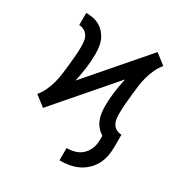

<svg xmlns="http://www.w3.org/2000/svg" viewBox="-172 -667 945 996"><g transform="rotate(30 300.0 -168.5)"><path d="M325 202V128Q343 128 360 125Q377 122 392.5 114.5Q408 107 420 94.5Q432 82 440 66.5Q448 51 451 34Q454 17 454 0V-20Q436 -31 422.5 -47Q409 -63 401.5 -82Q394 -101 391.5 -122Q389 -143 389 -163Q389 -206 395 -248.5Q401 -291 410 -332L115 9L84 -15L53 -39Q71 -60 83 -86Q95 -112 102.5 -139.5Q110 -167 113.5 -195Q117 -223 120 -251.5Q123 -280 125.5 -308Q128 -336 128 -365Q128 -381 126 -397Q124 -413 116 -427Q108 -441 93.5 -449Q79 -457 63 -457V-530Q84 -530 105 -526Q126 -522 144 -511.5Q162 -501 176 -484.5Q190 -468 198 -449Q206 -430 208.5 -409Q211 -388 211 -367Q211 -324 205 -281.5Q199 -239 190 -198L485 -539L516 -515L547 -491Q529 -470 517 -444Q505 -418 497.5 -390.5Q490 -363 486.5 -335Q483 -307 480 -278.5Q477 -250 474.5 -222Q472 -194 472 -165Q472 -149 474 -133Q476 -117 484 -103Q492 -89 506.5 -81.5Q521 -74 537 -74V0Q537 28 531.5 55.5Q526 83 513 107Q500 131 479 150.5Q458 170 433 181.5Q408 193 380.5 197.5Q353 202 325 202Z"/></g></svg>

Font: Iosevka Slab Extended
Style: Regular
Weight: 400
Width: 7
Monospace: yes
Designer: Belleve Invis
Foundry: Belleve Invis
Version: Version 11.1.1; ttfautohint (v1.8.3)